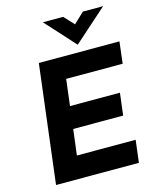

<svg xmlns="http://www.w3.org/2000/svg" viewBox="-138 -1060 943 1155"><g transform="rotate(-15 333.5 -483.0)"><path d="M155 -736H657L641 -601H289L269 -437H580L563 -299H252L232 -139H598L581 0H65ZM368 -966 437 -892 402 -882 491 -966H617L410 -782H409L242 -966Z"/></g></svg>

Font: Josefin Sans Thin
Style: Bold Italic
Weight: 700
Italic angle: -7°
Version: Version 2.000